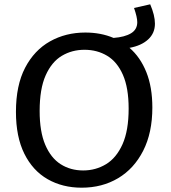

<svg xmlns="http://www.w3.org/2000/svg" viewBox="-20 -861 793 891"><path d="M359 10Q270 10 201 -29.5Q132 -69 93 -147.5Q54 -226 54 -342Q54 -465 96.5 -546.5Q139 -628 212 -669Q285 -710 376 -710Q448 -710 507 -685Q559 -689 588 -706.5Q617 -724 617 -758Q617 -781 602 -824L677 -841Q699 -790 699 -751Q699 -707 667.5 -678Q636 -649 581 -639Q631 -596 659 -526.5Q687 -457 687 -362Q687 -245 644.5 -161.5Q602 -78 528 -34Q454 10 359 10ZM366 -70Q424 -70 472 -99Q520 -128 548.5 -191.5Q577 -255 577 -357Q577 -453 550.5 -513.5Q524 -574 477.5 -602Q431 -630 372 -630Q314 -630 267 -602Q220 -574 192 -511.5Q164 -449 164 -346Q164 -250 190 -189Q216 -128 261.5 -99Q307 -70 366 -70Z"/></svg>

Font: Bitter Medium
Style: Regular
Weight: 500
Designer: Sol Matas, and Bitter project Authors
Foundry: Sol Matas
Version: Version 2.001